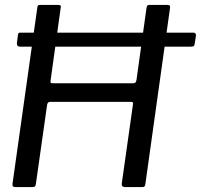

<svg xmlns="http://www.w3.org/2000/svg" viewBox="-20 -762 818 782"><path d="M773 -584Q772 -576 768.5 -574Q765 -572 756 -572H62Q54 -572 51 -576.5Q48 -581 49 -587L53 -619Q54 -626 56 -627.5Q58 -629 63 -629H769Q774 -629 776.5 -625Q779 -621 778 -616ZM183 -347Q179 -347 176 -344Q173 -341 172 -336L126 -12Q125 -5 122 -2.5Q119 0 110 0H43Q35 0 32.5 -3.5Q30 -7 31 -14L132 -731Q133 -738 135 -740Q137 -742 143 -742H218Q224 -742 226.5 -739Q229 -736 227 -729L186 -434Q185 -427 186.5 -425Q188 -423 194 -423H524Q530 -423 532.5 -427Q535 -431 536 -437L577 -732Q579 -738 581 -740Q583 -742 588 -742H663Q669 -742 671.5 -738.5Q674 -735 672 -726L572 -12Q571 -5 568.5 -2.5Q566 0 558 0H491Q482 0 478.5 -3.5Q475 -7 476 -15L522 -340Q523 -347 514 -347Z"/></svg>

Font: Libre Franklin
Style: Italic
Weight: 400
Italic angle: -8°
Designer: Pablo Impallari, Rodrigo Fuenzalida, Nhung Nguyen
Foundry: Impallari Type
Version: Version 3.000